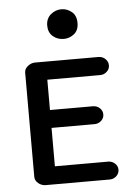

<svg xmlns="http://www.w3.org/2000/svg" viewBox="-55 -823 602 877"><g transform="rotate(-5 245.5 -384.0)"><path d="M412 13H119Q100 13 85 0.5Q70 -12 70 -29V-507Q70 -524 85.5 -536.5Q101 -549 119 -549H410Q428 -549 441 -536.5Q454 -524 454 -507Q454 -490 441 -478Q428 -466 410 -466H168V-327H365Q383 -327 396 -315Q409 -303 409 -286Q409 -269 396 -257Q383 -245 365 -245H168V-69H412Q430 -69 443 -57Q456 -45 456 -29Q456 -11 443 1Q430 13 412 13ZM260 -645Q230 -645 209.5 -663Q189 -681 189 -712Q189 -744 210.5 -762.5Q232 -781 260 -781Q285 -781 306.5 -764Q328 -747 328 -712Q328 -679 307 -662Q286 -645 260 -645Z"/></g></svg>

Font: Hoogli
Style: Bold
Weight: 700
Designer: Anand Singh Naorem
Foundry: Brand New Type
Version: Version 1.00 b007